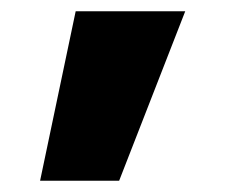

<svg xmlns="http://www.w3.org/2000/svg" viewBox="-20 -210 409 340"><path d="M114 -190H308L191 110H51Z"/></svg>

Font: M PLUS 1p ExtraBold
Style: Regular
Weight: 800
Version: Version 1.062